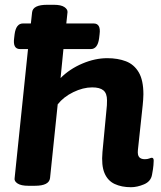

<svg xmlns="http://www.w3.org/2000/svg" viewBox="-20 -774 671 802"><path d="M527 8Q488 8 459 -5.5Q430 -19 416.5 -51Q403 -83 408 -139L425 -318Q426 -327 426.5 -334.5Q427 -342 427 -355Q427 -384 412 -396.5Q397 -409 365 -409Q327 -409 286 -389Q245 -369 221 -338L189 -30Q185 2 126 2H98Q68 2 53.5 -7.5Q39 -17 41 -29L97 -569H64Q33 -569 39 -614L41 -631Q47 -676 76 -676H109L114 -722Q117 -754 177 -754H205Q235 -754 249 -744.5Q263 -735 262 -723L257 -676H371Q402 -676 396 -631L394 -614Q388 -569 359 -569H245L233 -448Q271 -486 324 -508.5Q377 -531 428 -531Q472 -531 506 -518Q540 -505 559.5 -472Q579 -439 579 -380Q579 -368 578 -357Q577 -346 576 -334L556 -147Q554 -126 561.5 -117.5Q569 -109 585 -109Q596 -109 603.5 -112Q611 -115 614 -115Q622 -115 622 -103Q622 -99 621 -84.5Q620 -70 615 -44Q610 -16 581.5 -4Q553 8 527 8Z"/></svg>

Font: Asap Semi Expanded Semi Expanded Regular
Style: Bold Italic
Weight: 700
Width: 6
Italic angle: -6°
Designer: Pablo Cosgaya
Foundry: Omnibus-Type
Version: Version 3.001; ttfautohint (v1.8.4.7-5d5b)